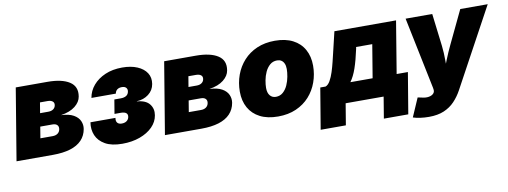

<svg xmlns="http://www.w3.org/2000/svg" viewBox="-61 -886 3783 1429"><g transform="rotate(-10 1830.5 -172.0)"><path d="M4.4 0 94.2 -542.5H332.5Q442.4 -542.5 499.5 -505.6Q556.6 -468.8 543.9 -394.5Q537.6 -354 498.3 -322.8Q459 -291.5 390.1 -280.8Q450.2 -278.3 484.4 -258.8Q518.6 -239.3 531.2 -210.2Q543.9 -181.2 538.6 -149.9Q530.3 -101.1 498.3 -67.4Q466.3 -33.7 411.4 -16.8Q356.4 0 279.8 0ZM209 -137.7H301.3Q325.2 -137.7 340.3 -148.9Q355.5 -160.2 358.9 -180.2Q362.3 -200.2 350.8 -211.9Q339.4 -223.6 315.4 -223.6H223.1ZM239.3 -322.3H301.8Q324.7 -322.3 339.4 -332.8Q354 -343.3 356.9 -361.3Q360.4 -380.4 347.4 -390.9Q334.5 -401.4 309.1 -401.4H252.4Z M803.7 8.3Q723.1 8.3 674.6 -19.3Q626 -46.9 606.9 -92Q587.9 -137.2 596.7 -190.4H785.6Q781.2 -166.5 791.7 -153.6Q802.2 -140.6 825.7 -140.6Q841.3 -140.6 852.8 -145.8Q864.3 -150.9 871.3 -159.7Q878.4 -168.5 880.4 -179.7Q884.3 -200.7 871.3 -210.7Q858.4 -220.7 832.5 -220.7H783.7L801.3 -326.7H850.1Q875.5 -326.7 891.6 -336.7Q907.7 -346.7 911.1 -368.2Q914.1 -385.3 903.8 -396.5Q893.6 -407.7 872.1 -407.7Q850.1 -407.7 836.7 -397.5Q823.2 -387.2 819.8 -367.7H635.3Q644 -419.9 679.2 -461.2Q714.4 -502.4 770.5 -526.6Q826.7 -550.8 898.9 -550.8Q965.3 -550.8 1012.9 -530.5Q1060.5 -510.3 1083.5 -474.6Q1106.4 -439 1098.6 -391.6Q1090.8 -344.7 1053.2 -315.9Q1015.6 -287.1 963.9 -284.7V-283.2Q1030.3 -278.3 1058.3 -242.9Q1086.4 -207.5 1078.1 -158.7Q1070.3 -109.9 1033 -72.3Q995.6 -34.7 936.5 -13.2Q877.4 8.3 803.7 8.3Z M1126 0 1215.8 -542.5H1454.1Q1564 -542.5 1621.1 -505.6Q1678.2 -468.8 1665.5 -394.5Q1659.2 -354 1619.9 -322.8Q1580.6 -291.5 1511.7 -280.8Q1571.8 -278.3 1606 -258.8Q1640.1 -239.3 1652.8 -210.2Q1665.5 -181.2 1660.2 -149.9Q1651.9 -101.1 1619.9 -67.4Q1587.9 -33.7 1533 -16.8Q1478 0 1401.4 0ZM1330.6 -137.7H1422.9Q1446.8 -137.7 1461.9 -148.9Q1477.1 -160.2 1480.5 -180.2Q1483.9 -200.2 1472.4 -211.9Q1460.9 -223.6 1437 -223.6H1344.7ZM1360.8 -322.3H1423.3Q1446.3 -322.3 1460.9 -332.8Q1475.6 -343.3 1478.5 -361.3Q1481.9 -380.4 1469 -390.9Q1456.1 -401.4 1430.7 -401.4H1374Z M1980.5 9.8Q1900.4 9.8 1844.7 -18.8Q1789.1 -47.4 1760 -99.4Q1731 -151.4 1731 -221.2Q1731 -288.1 1752.7 -347.4Q1774.4 -406.7 1815.9 -452.4Q1857.4 -498 1917 -523.9Q1976.6 -549.8 2053.2 -549.8Q2132.8 -549.8 2188.2 -521.2Q2243.7 -492.7 2272.7 -440.4Q2301.8 -388.2 2301.8 -318.4Q2301.8 -252.9 2280.5 -193.6Q2259.3 -134.3 2218.3 -88.6Q2177.2 -43 2117.4 -16.6Q2057.6 9.8 1980.5 9.8ZM1989.3 -137.2Q2021 -137.2 2043.5 -157Q2065.9 -176.8 2079.3 -207Q2092.8 -237.3 2098.6 -269.8Q2104.5 -302.2 2104.5 -327.1Q2104.5 -352.1 2096.9 -368.9Q2089.4 -385.7 2075.9 -394.3Q2062.5 -402.8 2044.4 -402.8Q2012.2 -402.8 1989.7 -383.3Q1967.3 -363.8 1953.6 -334Q1939.9 -304.2 1934.1 -272.2Q1928.2 -240.2 1928.2 -215.3Q1928.2 -177.2 1945.1 -157.2Q1961.9 -137.2 1989.3 -137.2Z M2274.4 162.1 2326.2 -148.4H2366.2Q2386.2 -155.8 2401.6 -182.9Q2417 -210 2428.7 -246.6Q2440.4 -283.2 2449.5 -321Q2458.5 -358.9 2465.3 -386.7L2502.4 -542.5H2968.3L2903.3 -148.4H2988.3L2936.5 162.1H2752L2778.8 0H2491.7L2464.8 162.1ZM2553.7 -148.4H2721.7L2763.2 -398.9H2641.1L2639.2 -386.7Q2620.6 -300.3 2600.8 -243.2Q2581.1 -186 2553.7 -148.4Z M2965.8 190.9 3026.9 50.3 3057.1 56.6Q3086.4 64 3109.1 60.1Q3131.8 56.2 3144 44.2Q3156.2 32.2 3154.3 15.1L3152.3 0.5L3040.5 -542.5H3241.7L3271.5 -296.9Q3277.8 -241.2 3277.6 -184.8Q3277.3 -128.4 3278.8 -61.5H3241.2Q3264.6 -128.4 3287.4 -185.3Q3310.1 -242.2 3336.4 -296.9L3453.6 -542.5H3661.1L3338.4 51.8Q3314 96.7 3280.5 131.8Q3247.1 167 3199.7 187.3Q3152.3 207.5 3085.9 207.5Q3052.2 207.5 3020.3 203.1Q2988.3 198.7 2965.8 190.9Z"/></g></svg>

Font: Inter 16pt Black
Style: Italic
Weight: 900
Italic angle: -9.3988°
Version: Version 4.001;git-66647c0bb